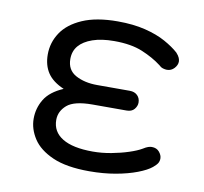

<svg xmlns="http://www.w3.org/2000/svg" viewBox="-67 -624 743 701"><g transform="rotate(10 304.5 -273.5)"><path d="M307 5Q222 5 171 -17.5Q120 -40 97 -75.5Q74 -111 74 -149Q74 -188 94 -221Q114 -254 163 -275Q121 -293 102.5 -321Q84 -349 84 -389Q84 -433 108.5 -470Q133 -507 184.5 -529.5Q236 -552 315 -552Q373 -552 417.5 -541Q462 -530 493.5 -512.5Q525 -495 545 -477Q554 -467 557 -459.5Q560 -452 560 -446Q560 -433 549 -421Q538 -409 522 -409Q515 -409 507 -411.5Q499 -414 492 -421Q462 -444 420 -461.5Q378 -479 315 -479Q268 -479 235 -467.5Q202 -456 185 -436Q168 -416 168 -387Q168 -346 201 -328Q234 -310 281 -310H402Q420 -310 430.5 -299.5Q441 -289 441 -273Q441 -260 431.5 -248.5Q422 -237 403 -237H277Q209 -237 182.5 -214Q156 -191 156 -159Q156 -115 194.5 -91.5Q233 -68 307 -68Q341 -68 375.5 -74.5Q410 -81 439 -90.5Q468 -100 485 -110Q496 -117 503.5 -119.5Q511 -122 517 -122Q535 -122 545 -110Q555 -98 555 -86Q555 -76 550.5 -68.5Q546 -61 534 -51Q517 -37 483 -24Q449 -11 404 -3Q359 5 307 5Z"/></g></svg>

Font: Comfortaa Medium
Style: Regular
Weight: 500
Designer: Johan Aakerlund
Foundry: Johan Aakerlund
Version: Version 3.104; ttfautohint (v1.8.1.43-b0c9)